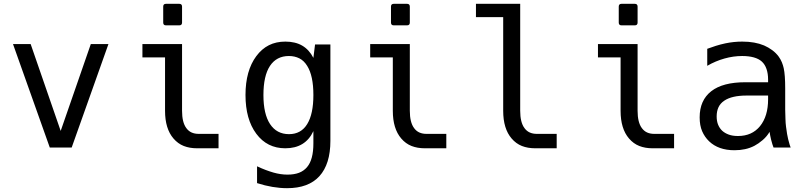

<svg xmlns="http://www.w3.org/2000/svg" viewBox="-20 -780 4254 1015"><path d="M48.8 -546.9H142.1L300.8 -87.9L460 -546.9H553.2L358.9 0H243.2Z M857.4 -646Q842.8 -646 842.8 -660.6V-745.1Q842.8 -759.8 857.4 -759.8H927.7Q942.4 -759.8 942.4 -745.1V-660.6Q942.4 -646 927.7 -646ZM1021.5 3.9Q982.4 3.9 951.4 -8.3Q920.4 -20.5 897 -47.9Q852.5 -99.6 852.5 -194.3V-476.6H732.9V-546.9H942.4V-194.3Q942.4 -133.3 964.8 -103Q976.6 -86.9 992.9 -79.6Q1009.3 -72.3 1030.3 -72.3H1135.3V3.9Z M1497.6 214.8Q1478.5 214.8 1459.5 213.1Q1440.4 211.4 1419.9 208Q1399.9 204.6 1380.1 199.7Q1360.4 194.8 1338.9 188V99.1Q1362.8 110.4 1385 118.7Q1407.2 127 1425.8 132.3Q1463.9 143.1 1499.5 143.1Q1535.6 143.1 1561 133.3Q1586.4 123.5 1603.5 103Q1636.7 64 1636.7 -22V-86.9Q1615.7 -41.5 1578.1 -18.6Q1541 3.9 1488.3 3.9Q1392.1 3.9 1335 -72.8Q1277.8 -149.4 1277.8 -277.8Q1277.8 -406.2 1335 -483.4Q1363.8 -522 1401.6 -541Q1439.5 -560.1 1488.8 -560.1Q1514.2 -560.1 1536.4 -554.9Q1558.6 -549.8 1577.1 -539.1Q1614.3 -517.6 1636.7 -474.1L1645.5 -544.9H1726.6V-35.2Q1726.6 87.4 1668.5 151.4Q1610.8 214.8 1497.6 214.8ZM1507.8 -70.8Q1571.3 -70.8 1604 -124Q1636.7 -177.2 1636.7 -277.8Q1636.7 -379.4 1604 -431.6Q1586.9 -459.5 1562.3 -471.7Q1537.6 -483.9 1507.3 -483.9Q1441.9 -483.9 1407.2 -431.6Q1372.6 -379.4 1372.6 -277.3Q1372.6 -177.2 1407.7 -124Q1442.9 -70.8 1507.8 -70.8Z M2061.5 -646Q2046.9 -646 2046.9 -660.6V-745.1Q2046.9 -759.8 2061.5 -759.8H2131.8Q2146.5 -759.8 2146.5 -745.1V-660.6Q2146.5 -646 2131.8 -646ZM2225.6 3.9Q2186.5 3.9 2155.5 -8.3Q2124.5 -20.5 2101.1 -47.9Q2056.6 -99.6 2056.6 -194.3V-476.6H1937V-546.9H2146.5V-194.3Q2146.5 -133.3 2168.9 -103Q2180.7 -86.9 2197 -79.6Q2213.4 -72.3 2234.4 -72.3H2339.4V3.9Z M2809.1 3.9Q2770 3.9 2739 -8.3Q2708 -20.5 2684.6 -47.9Q2640.1 -99.6 2640.1 -194.3V-689.5H2496.1V-759.8H2730V-194.3Q2730 -133.3 2752.4 -103Q2764.2 -86.9 2780.5 -79.6Q2796.9 -72.3 2817.9 -72.3H2922.9V3.9H2809.1Z M3265.6 -646Q3251 -646 3251 -660.6V-745.1Q3251 -759.8 3265.6 -759.8H3335.9Q3350.6 -759.8 3350.6 -745.1V-660.6Q3350.6 -646 3335.9 -646ZM3429.7 3.9Q3390.6 3.9 3359.6 -8.3Q3328.6 -20.5 3305.2 -47.9Q3260.7 -99.6 3260.7 -194.3V-476.6H3141.1V-546.9H3350.6V-194.3Q3350.6 -133.3 3373 -103Q3384.8 -86.9 3401.1 -79.6Q3417.5 -72.3 3438.5 -72.3H3543.5V3.9Z M3862.8 14.2Q3777.8 14.2 3728.5 -33.2Q3705.1 -55.7 3691.9 -86.2Q3678.7 -116.7 3678.7 -159.7Q3678.7 -250 3740.2 -297.9Q3800.8 -345.2 3919.9 -345.2H4040.5V-359.4Q4040.5 -390.6 4032.2 -415Q4023.9 -439.5 4007.3 -454.6Q3991.2 -469.2 3964.8 -476.6Q3938.5 -483.9 3903.3 -483.9Q3856.9 -483.9 3810.1 -470.7Q3762.7 -457.5 3718.8 -432.1V-522Q3739.3 -529.8 3764.2 -537.6Q3789.1 -545.4 3814.5 -550.8Q3858.9 -560.1 3903.8 -560.1Q3938.5 -560.1 3966.8 -554.9Q3995.1 -549.8 4019.5 -539.6Q4042 -529.8 4062.3 -514.9Q4082.5 -500 4096.7 -480.5Q4106.9 -466.3 4113.3 -450.7Q4119.6 -435.1 4123 -419.9Q4130.9 -384.3 4130.9 -312V-200.2Q4131.8 -171.9 4132.3 -150.4Q4132.8 -128.9 4135.3 -110.4Q4137.7 -89.8 4140.9 -71.8Q4144 -53.7 4146.5 -44.4Q4149.9 -29.3 4154.3 -15.9Q4158.7 -2.4 4159.7 0H4069.3Q4066.9 -5.9 4063.2 -17.3Q4059.6 -28.8 4056.2 -42.5Q4053.7 -53.2 4051.5 -64.2Q4049.3 -75.2 4048.3 -83Q4034.2 -58.6 4012 -39.6Q3989.7 -20.5 3968.3 -9.3Q3944.8 2.9 3918.7 8.5Q3892.6 14.2 3862.8 14.2ZM3881.3 -61Q3955.1 -61 3997.6 -112.8Q4040.5 -165.5 4040.5 -254.9V-274.9H3926.8Q3848.6 -274.9 3808.6 -247.6Q3787.6 -233.4 3778.1 -212.6Q3768.6 -191.9 3768.6 -164.6Q3768.6 -139.2 3776.4 -120.4Q3784.2 -101.6 3798.3 -88.4Q3812.5 -75.7 3832.8 -68.4Q3853 -61 3881.3 -61Z"/></svg>

Font: Hack
Style: Regular
Weight: 400
Monospace: yes
Designer: Christopher Simpkins
Foundry: Christopher Simpkins
Version: Version 2.019; ttfautohint (v1.4.1) -l 4 -r 80 -G 350 -x 0 -